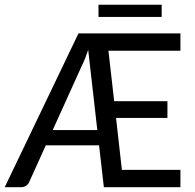

<svg xmlns="http://www.w3.org/2000/svg" viewBox="-30 -781 813 801"><path d="M0 0ZM297.4 -641.6H722.7V-569.3H422.4L446.3 -358.9H668.5V-289.1H454.1L478.5 -72.3H722.7V0H403.3L383.3 -174.8H161.1L91.3 -20.5Q86.9 -11.2 78.1 -5.6Q69.3 0 57.1 0H-10.3ZM189.9 -238.3H376L337.9 -572.8Q332 -554.7 325.9 -539.3Q319.8 -523.9 313 -510.3ZM380.9 -761.2H644.5V-710.4H380.9Z"/></svg>

Font: Carlito
Style: Regular
Weight: 400
Designer: Lukasz Dziedzic
Foundry: tyPoland Lukasz Dziedzic
Version: Version 1.104